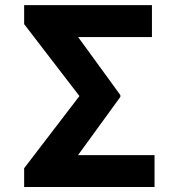

<svg xmlns="http://www.w3.org/2000/svg" viewBox="-20 -745 712 765"><path d="M134.8 -127H595.7V0H134.8ZM151.4 -724.6H585.4V-597.2H151.4ZM198.7 -724.6 459.5 -366.2V-358.9L198.7 0H76.2V-74.7L296.4 -362.3L76.2 -648.9V-724.6Z"/></svg>

Font: My Font
Style: Bold
Weight: 500
Designer: Rasmus Andersson
Foundry: rsms
Version: Version 0.001